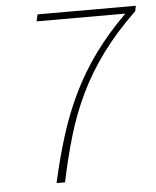

<svg xmlns="http://www.w3.org/2000/svg" viewBox="-49 -682 589 724"><g transform="rotate(-5 246.0 -320.0)"><path d="M136 0Q157 -95 183 -177.5Q209 -260 245 -334Q281 -408 331 -477Q381 -546 450 -614H114L120 -640H492L488 -620Q412 -547 359.5 -475.5Q307 -404 271 -329Q235 -254 211 -172.5Q187 -91 168 0Z"/></g></svg>

Font: TypoPRO Source Sans Pro
Style: Italic
Weight: 200
Italic angle: -11°
Designer: Paul D. Hunt
Foundry: Adobe Systems Incorporated
Version: Version 1.075;PS 2.000;hotconv 1.0.86;makeotf.lib2.5.63406